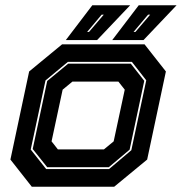

<svg xmlns="http://www.w3.org/2000/svg" viewBox="-20 -708 690 728"><path d="M100.5 0 19.5 -103 90.5 -437 215.5 -540H528L609 -437L538 -103L413 0ZM155 -67H393.5L478 -138.5L534.5 -403.5L480 -473.5H237.5L152.5 -403L96.5 -141ZM159 -74 104 -143 159 -401 238.5 -466.5H476L527 -401.5L471.5 -140.5L392.5 -74ZM199.5 -141.5H374L411 -172L453 -368L429 -398.5H254.5L217.5 -368L175.5 -172ZM405.5 -556 506 -688H649.5L524 -556ZM310.5 -587H317.5L373.5 -652.5H365.5ZM229.5 -556 330 -688H473.5L348 -556ZM486.5 -587H493.5L549.5 -652.5H541.5Z"/></svg>

Font: Tourney ExtraBold
Style: Italic
Weight: 800
Italic angle: -12°
Version: Version 1.015